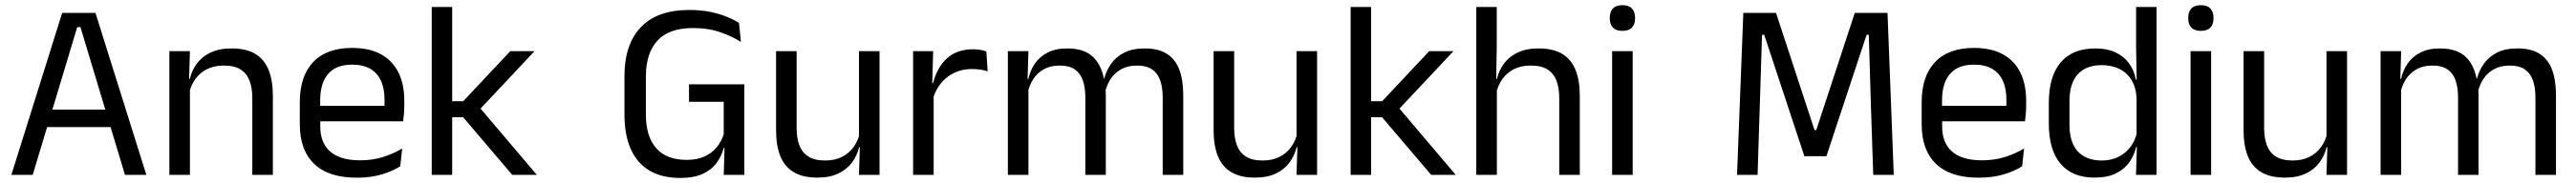

<svg xmlns="http://www.w3.org/2000/svg" viewBox="-20 -690 10139 722"><path d="M24.7 0 224.7 -639H355.7L556 0H471.9L296.6 -583H283.9L108.7 0ZM144.3 -188.7V-257.6H435.5V-188.7Z M973 0V-303.7Q973 -343 962.2 -371.5Q951.5 -399.9 927.2 -415.7Q902.8 -431.4 861.1 -431.4Q822.6 -431.4 794.3 -417Q766 -402.5 748.5 -377.8Q731 -353 724 -321.5L709.5 -378.9H727.2Q734.8 -412.1 754.8 -439.3Q774.8 -466.5 808.6 -482.7Q842.4 -498.9 891.5 -498.9Q949.7 -498.9 985.2 -477.1Q1020.8 -455.2 1037.3 -413.8Q1053.9 -372.3 1053.9 -312.6V0ZM646.6 0V-488.2H727.5L723.9 -371.1L727.5 -366.3V0Z M1384.6 11.1Q1273.1 11.1 1216.5 -43.4Q1159.9 -97.8 1159.9 -199.7V-286.6Q1159.9 -389.4 1212.6 -445.1Q1265.2 -500.9 1366 -500.9Q1433.9 -500.9 1479.6 -475.7Q1525.2 -450.4 1548.2 -403.9Q1571.1 -357.4 1571.1 -293V-274.8Q1571.1 -259.1 1569.9 -243Q1568.7 -226.9 1566.5 -211.4H1492.2Q1493 -235.6 1493.2 -257.1Q1493.4 -278.6 1493.4 -296.4Q1493.4 -341 1479.1 -371.8Q1464.9 -402.6 1436.7 -418.8Q1408.4 -435 1366 -435Q1302.9 -435 1271.5 -398.5Q1240.1 -362.1 1240.1 -294.1V-247.4L1240.5 -237.5V-190.8Q1240.5 -160.4 1249.5 -135.9Q1258.5 -111.3 1277.6 -93.8Q1296.8 -76.2 1326.5 -66.8Q1356.3 -57.5 1397.7 -57.5Q1444.8 -57.5 1485.8 -70Q1526.8 -82.6 1562.9 -104.2L1555.3 -34Q1523.1 -13.5 1479.9 -1.2Q1436.8 11.1 1384.6 11.1ZM1202.6 -211.4V-272.7H1549.4V-211.4Z M1996.2 0 1802.8 -227.4H1751.5V-290.7H1803.2L1988.2 -488.2H2083.8L1862.6 -252.4V-271.8L2092.8 0ZM1679.1 0V-662.5H1759.6V0Z M2657.3 12.1Q2585 12.1 2536 -17.1Q2487 -46.4 2462.3 -102.3Q2437.6 -158.3 2437.6 -237.8V-388.9Q2437.6 -515 2502.3 -582.9Q2567.1 -650.7 2692.6 -650.7Q2737.6 -650.7 2774.3 -643.3Q2811 -635.8 2839.6 -624.1Q2868.2 -612.4 2888.3 -599.5L2896 -524.7Q2861.7 -546.4 2814.8 -562.9Q2767.9 -579.4 2706.6 -579.4Q2613.5 -579.4 2567.7 -530Q2521.9 -480.6 2521.9 -387.3V-238.3Q2521.9 -152.4 2562.1 -105.8Q2602.3 -59.2 2683.2 -59.2Q2723.9 -59.2 2753.3 -73Q2782.7 -86.8 2801.4 -109.9Q2820.1 -133 2828.3 -160.6V-318.1L2841.8 -288.5H2691.7V-357.3H2909.4V-105.1L2828 -105.7Q2820 -74.6 2800.4 -47.6Q2780.8 -20.6 2746 -4.2Q2711.2 12.1 2657.3 12.1ZM2832.2 -132.1H2909.4V0H2828.3Z M3115.2 -488.2V-184.5Q3115.2 -145.8 3125.9 -117Q3136.6 -88.3 3161.1 -72.6Q3185.7 -56.8 3227 -56.8Q3266 -56.8 3294.1 -71.3Q3322.2 -85.7 3339.9 -110.7Q3357.6 -135.6 3364.1 -166.8L3378.6 -109.3H3361Q3353.3 -76.7 3333.3 -49.2Q3313.3 -21.8 3279.6 -5.6Q3245.9 10.7 3196.6 10.7Q3138.9 10.7 3103.1 -11.2Q3067.3 -33 3050.8 -74.7Q3034.3 -116.3 3034.3 -175.7V-488.2ZM3441.5 -488.2V0H3360.6L3364.2 -117.2L3360.6 -121.9V-488.2Z M3650.7 -298.3 3632.2 -360.9 3652.2 -361.9Q3667.9 -424 3706.9 -459.8Q3745.9 -495.6 3810.4 -495.6Q3826.7 -495.6 3839.4 -493.1Q3852.1 -490.6 3861.9 -487.2L3866.9 -408.3Q3854.7 -412.7 3839.3 -415.2Q3823.9 -417.7 3805.7 -417.7Q3750.5 -417.7 3709.7 -387.1Q3669 -356.6 3650.7 -298.3ZM3573.6 0V-488.2H3652.5L3648.5 -344L3654.5 -338V0Z M4555.9 0V-305.7Q4555.9 -344.2 4546.2 -372.4Q4536.6 -400.7 4514.4 -416.1Q4492.2 -431.4 4454.6 -431.4Q4419.1 -431.4 4393 -417.1Q4366.9 -402.7 4350.9 -378.3Q4334.9 -353.9 4328.5 -322.9L4316 -380.5H4326.1Q4334.1 -411.8 4353.2 -438.8Q4372.2 -465.9 4404.6 -482.4Q4436.9 -498.9 4485 -498.9Q4539.4 -498.9 4572.7 -477.5Q4606.1 -456 4621.5 -414.7Q4636.8 -373.5 4636.8 -314.5V0ZM3946.6 0V-488.2H4027.5L4023.9 -370.8L4027.5 -366.1V0ZM4251.4 0V-305.6Q4251.4 -344.1 4241.8 -372.4Q4232.1 -400.7 4210 -416.1Q4187.9 -431.4 4150.3 -431.4Q4114.5 -431.4 4088.5 -417Q4062.4 -402.5 4046.4 -377.8Q4030.5 -353 4024 -321.5L4009.2 -378.9H4027.2Q4034.4 -412.1 4053 -439.3Q4071.7 -466.5 4103.2 -482.7Q4134.8 -498.9 4180.4 -498.9Q4248.1 -498.9 4283.2 -464.1Q4318.4 -429.2 4327.5 -361.9Q4329.8 -352 4330.9 -340.3Q4332 -328.6 4332 -317.1V0Z M4837.2 -488.2V-184.5Q4837.2 -145.8 4847.9 -117Q4858.6 -88.3 4883.1 -72.6Q4907.7 -56.8 4949 -56.8Q4988 -56.8 5016.1 -71.3Q5044.2 -85.7 5061.9 -110.7Q5079.6 -135.6 5086.1 -166.8L5100.6 -109.3H5083Q5075.3 -76.7 5055.3 -49.2Q5035.3 -21.8 5001.6 -5.6Q4967.9 10.7 4918.6 10.7Q4860.9 10.7 4825.1 -11.2Q4789.3 -33 4772.8 -74.7Q4756.3 -116.3 4756.3 -175.7V-488.2ZM5163.5 -488.2V0H5082.6L5086.2 -117.2L5082.6 -121.9V-488.2Z M5612.7 0 5419.3 -227.4H5368V-290.7H5419.7L5604.7 -488.2H5700.3L5479.1 -252.4V-271.8L5709.3 0ZM5295.6 0V-662.5H5376.1V0Z M6116.5 0V-303.7Q6116.5 -343 6105.7 -371.5Q6095 -399.9 6070.7 -415.7Q6046.3 -431.4 6004.6 -431.4Q5966 -431.4 5937.9 -417Q5909.9 -402.5 5892.6 -377.8Q5875.3 -353.1 5868.3 -321.6L5850.6 -378.9H5871.4Q5879.1 -412.1 5899.1 -439.3Q5919.1 -466.5 5952.8 -482.7Q5986.5 -498.9 6035 -498.9Q6093.2 -498.9 6128.7 -477.1Q6164.3 -455.2 6180.8 -413.8Q6197.4 -372.3 6197.4 -312.6V0ZM5790.1 0V-662.5H5870.6V-503.7L5868.2 -363.3L5871 -357.1V0Z M6324.7 0V-488.2H6405.6V0ZM6365.2 -568.2Q6340.2 -568.2 6327.8 -581.2Q6315.4 -594.3 6315.4 -617.7V-620.2Q6315.4 -643.5 6327.8 -656.6Q6340.2 -669.6 6365.2 -669.6Q6390.2 -669.6 6402.5 -656.6Q6414.9 -643.5 6414.9 -620.2V-617.7Q6414.9 -593.9 6402.5 -581Q6390.2 -568.2 6365.2 -568.2Z M6816.3 0 6841 -639H6969.7L7121.2 -176.9H7128.1L7279.6 -639H7408.5L7433.1 0H7352.3L7343.3 -269.6L7334.8 -552.6H7326.1L7168 -73.7H7081.3L6923.3 -552.6H6914.6L6905.7 -269.1L6897.1 0Z M7767.6 11.1Q7656.1 11.1 7599.5 -43.4Q7542.9 -97.8 7542.9 -199.7V-286.6Q7542.9 -389.4 7595.6 -445.1Q7648.2 -500.9 7749 -500.9Q7816.9 -500.9 7862.6 -475.7Q7908.2 -450.4 7931.2 -403.9Q7954.1 -357.4 7954.1 -293V-274.8Q7954.1 -259.1 7952.9 -243Q7951.7 -226.9 7949.5 -211.4H7875.2Q7876 -235.6 7876.2 -257.1Q7876.4 -278.6 7876.4 -296.4Q7876.4 -341 7862.1 -371.8Q7847.9 -402.6 7819.7 -418.8Q7791.4 -435 7749 -435Q7685.9 -435 7654.5 -398.5Q7623.1 -362.1 7623.1 -294.1V-247.4L7623.5 -237.5V-190.8Q7623.5 -160.4 7632.5 -135.9Q7641.5 -111.3 7660.6 -93.8Q7679.8 -76.2 7709.5 -66.8Q7739.3 -57.5 7780.7 -57.5Q7827.8 -57.5 7868.8 -70Q7909.8 -82.6 7945.9 -104.2L7938.3 -34Q7906.1 -13.5 7862.9 -1.2Q7819.8 11.1 7767.6 11.1ZM7585.6 -211.4V-272.7H7932.4V-211.4Z M8223.4 10.7Q8135.6 10.7 8089.5 -43.9Q8043.3 -98.6 8043.3 -202.9V-283.6Q8043.3 -388.7 8089.9 -443.8Q8136.5 -498.9 8226.9 -498.9Q8271.8 -498.9 8304.9 -483.7Q8338 -468.5 8358.5 -440.9Q8379 -413.4 8385.8 -375.9H8412.6L8388.7 -301.3Q8386.8 -344.6 8369.1 -373.8Q8351.3 -403 8321.1 -418Q8291 -433 8251.8 -433Q8190.2 -433 8157.4 -397.1Q8124.6 -361.2 8124.6 -291.1V-197.8Q8124.6 -128.8 8157.2 -92.8Q8189.8 -56.8 8252.1 -56.8Q8289.2 -56.8 8317.6 -71.2Q8346.1 -85.6 8364.9 -110.8Q8383.7 -136 8390.3 -168L8410.3 -109.9H8386.7Q8379.5 -76.8 8359.8 -49.3Q8340.1 -21.8 8306.7 -5.6Q8273.3 10.7 8223.4 10.7ZM8386.4 0 8390.1 -117.9 8388.7 -143.9V-348.1L8389.2 -365L8386.8 -503.5V-662.5H8467.3V0Z M8601.2 0V-488.2H8682.1V0ZM8641.7 -568.2Q8616.7 -568.2 8604.3 -581.2Q8591.9 -594.3 8591.9 -617.7V-620.2Q8591.9 -643.5 8604.3 -656.6Q8616.7 -669.6 8641.7 -669.6Q8666.7 -669.6 8679 -656.6Q8691.4 -643.5 8691.4 -620.2V-617.7Q8691.4 -593.9 8679 -581Q8666.7 -568.2 8641.7 -568.2Z M8890.7 -488.2V-184.5Q8890.7 -145.8 8901.4 -117Q8912.1 -88.3 8936.6 -72.6Q8961.2 -56.8 9002.5 -56.8Q9041.5 -56.8 9069.6 -71.3Q9097.7 -85.7 9115.4 -110.7Q9133.1 -135.6 9139.6 -166.8L9154.1 -109.3H9136.5Q9128.8 -76.7 9108.8 -49.2Q9088.8 -21.8 9055.1 -5.6Q9021.4 10.7 8972.1 10.7Q8914.4 10.7 8878.6 -11.2Q8842.8 -33 8826.3 -74.7Q8809.8 -116.3 8809.8 -175.7V-488.2ZM9217 -488.2V0H9136.1L9139.7 -117.2L9136.1 -121.9V-488.2Z M9958.4 0V-305.7Q9958.4 -344.2 9948.7 -372.4Q9939.1 -400.7 9916.9 -416.1Q9894.7 -431.4 9857.1 -431.4Q9821.6 -431.4 9795.5 -417.1Q9769.4 -402.7 9753.4 -378.3Q9737.4 -353.9 9731 -322.9L9718.5 -380.5H9728.6Q9736.6 -411.8 9755.7 -438.8Q9774.7 -465.9 9807.1 -482.4Q9839.4 -498.9 9887.5 -498.9Q9941.9 -498.9 9975.2 -477.5Q10008.6 -456 10024 -414.7Q10039.3 -373.5 10039.3 -314.5V0ZM9349.1 0V-488.2H9430L9426.4 -370.8L9430 -366.1V0ZM9653.9 0V-305.6Q9653.9 -344.1 9644.3 -372.4Q9634.6 -400.7 9612.5 -416.1Q9590.4 -431.4 9552.8 -431.4Q9517 -431.4 9491 -417Q9464.9 -402.5 9448.9 -377.8Q9433 -353 9426.5 -321.5L9411.7 -378.9H9429.7Q9436.9 -412.1 9455.5 -439.3Q9474.2 -466.5 9505.7 -482.7Q9537.3 -498.9 9582.9 -498.9Q9650.6 -498.9 9685.7 -464.1Q9720.9 -429.2 9730 -361.9Q9732.3 -352 9733.4 -340.3Q9734.5 -328.6 9734.5 -317.1V0Z"/></svg>

Font: Anek Gurmukhi Medium
Style: Regular
Weight: 500
Designer: Sarang Kulkarni (Gurmukhi), Yesha Goshar (Latin)
Foundry: Ek Type
Version: Version 1.003